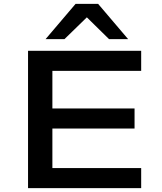

<svg xmlns="http://www.w3.org/2000/svg" viewBox="-20 -966 832 986"><path d="M124 0V-705H705V-602H249V-409H671V-306H249V-103H705V0ZM214 -765 368 -946H484L638 -765H540L426 -877L311 -765Z"/></svg>

Font: Nunito Sans 7pt Expanded SemiBold
Style: Regular
Weight: 600
Width: 7
Designer: Vernon Adams
Foundry: Vernon Adams
Version: Version 3.101;gftools[0.9.27]